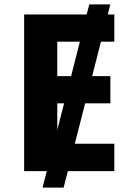

<svg xmlns="http://www.w3.org/2000/svg" viewBox="-20 -780 600 875"><path d="M90 -714H375L387 -760H483L471 -714H501V-590H440L400 -433H483V-309H368L321 -125H501V0H289L270 75H174L193 0H90ZM241 -433H304L344 -590H241ZM272 -309H241V-188Z"/></svg>

Font: BC Sans
Style: Bold
Weight: 700
Designer: Monotype Design Team
Province of B.C.
Foundry: Monotype Imaging Inc.
Version: Version 2.000;GOOG;noto-source:20170915:90ef993387c0